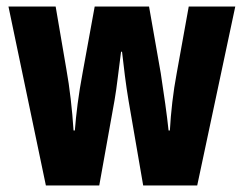

<svg xmlns="http://www.w3.org/2000/svg" viewBox="-20 -570 748 590"><path d="M375 -261 420 0H586L703 -550H560L523 -345C512 -287 505 -224 502 -169H498C493 -217 484 -280 474 -345L438 -550H271L234 -347C221 -278 214 -220 210 -169H206C202 -232 194 -302 184 -357L151 -550H6L121 0H285L332 -262C339 -301 345 -360 352 -411H355C360 -366 367 -308 375 -261Z"/></svg>

Font: Noto Sans Lao UI ExtCond ExtBd
Style: Regular
Weight: 800
Width: 2
Designer: Monotype Design Team
Foundry: Monotype Imaging Inc.
Version: Version 2.000